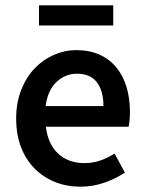

<svg xmlns="http://www.w3.org/2000/svg" viewBox="-20 -692 547 724"><path d="M283 12Q232 12 188 -5.5Q144 -23 111 -56Q78 -89 59.5 -136.5Q41 -184 41 -245Q41 -305 60 -353Q79 -401 110.5 -434Q142 -467 183 -485Q224 -503 267 -503Q317 -503 355 -486Q393 -469 418.5 -438Q444 -407 457 -364Q470 -321 470 -270Q470 -253 468.5 -238Q467 -223 465 -214H153Q161 -148 199.5 -112.5Q238 -77 298 -77Q330 -77 357.5 -86.5Q385 -96 412 -113L451 -41Q416 -18 373 -3Q330 12 283 12ZM152 -292H370Q370 -349 345.5 -381.5Q321 -414 270 -414Q226 -414 193 -383Q160 -352 152 -292ZM127 -596V-672H407V-596Z"/></svg>

Font: TT Toshiba Sans Medium
Style: Regular
Weight: 500
Designer: Paul D. Hunt
Foundry: Toshiba Corporation
Version: Version 2.020;PS 2.000;hotconv 1.0.86;makeotf.lib2.5.63406